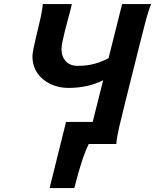

<svg xmlns="http://www.w3.org/2000/svg" viewBox="-20 -726 782 968"><path d="M447.3 -111.3 500 -321.3Q422.9 -282.7 324.2 -282.7Q276.9 -282.7 235.6 -301.8Q194.3 -320.8 168.9 -356.9Q143.6 -393.1 143.6 -443.4Q143.6 -455.1 148.7 -480.7Q153.8 -506.3 161.6 -538.8Q169.4 -571.3 177.2 -604.2Q185.1 -637.2 190.2 -664.3Q195.3 -691.4 195.3 -705.6H341.8Q341.8 -701.7 336.7 -681.4Q331.5 -661.1 323.7 -632.6Q315.9 -604 308.1 -573.5Q300.3 -543 295.2 -517.6Q290 -492.2 290 -479.5Q290 -440.9 311.5 -417.5Q333 -394 371.6 -394Q421.4 -394 460.2 -405.5Q499 -417 527.3 -432.6L595.7 -705.6H742.2Q729.5 -676.8 714.8 -621.8Q700.2 -566.9 682.6 -495.6L611.3 -210.4Q593.3 -139.2 580.6 -84Q567.9 -28.8 566.4 0H427.2Q412.1 30.8 398.4 71Q384.8 111.3 373.5 151.6Q362.3 191.9 354.5 222.2H230L313 -111.3Z"/></svg>

Font: Andika
Style: Bold Italic
Weight: 700
Italic angle: -14°
Designer: Victor Gaultney, Annie Olsen, Julie Remington, Don Collingsworth, Eric Hays, Becca Hirsbrunner
Foundry: SIL International
Version: Version 6.101